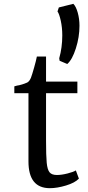

<svg xmlns="http://www.w3.org/2000/svg" viewBox="-20 -973 461 1005"><path d="M55 0ZM221 -546H385V-485H221V-239Q221 -157 224.5 -121Q228 -85 239.5 -71Q251 -57 278 -57Q302 -57 333.5 -65Q365 -73 377 -81L393 -38Q372 -16 325.5 -2Q279 12 241 12Q129 12 129 -128V-485H55V-521Q71 -526 81 -527Q111 -535 122.5 -541Q134 -547 142 -566Q148 -582 158.5 -619Q169 -656 173 -677H221ZM290 -668Q306 -724 306 -788Q306 -829 298 -865Q290 -901 281 -913L288 -934L364 -953Q378 -939 387 -906.5Q396 -874 396 -838Q396 -779 377 -719.5Q358 -660 332 -638L292 -655Z"/></svg>

Font: Martel DemiBold
Style: Regular
Weight: 600
Designer: Dan Reynolds
Foundry: Dan Reynolds
Version: Version 1.001; ttfautohint (v1.1) -l 5 -r 5 -G 72 -x 0 -D la